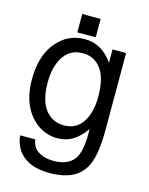

<svg xmlns="http://www.w3.org/2000/svg" viewBox="-130 -749 815 1049"><g transform="rotate(15 278.0 -225.0)"><path d="M306.2 -668V-564H202.1V-668ZM412.1 -523.9H488.8V-85.9Q488.8 67.9 448.2 131.8L434.1 150.9Q386.2 210.9 276.9 216.8Q266.1 217.8 254.9 217.8Q117.2 217.8 66.9 129.9Q49.8 99.1 45.9 60.1H130.9Q137.2 98.1 160.2 118.2L163.1 120.1Q199.2 147.9 257.8 147.9Q338.9 147.9 374 99.1Q403.8 58.1 403.8 -43.9V-70.8L397 -62Q338.9 16.1 263.2 22Q253.9 22.9 245.1 22.9H235.8Q152.8 18.1 95.2 -46.9Q28.8 -123 28.8 -252.9Q28.8 -403.8 111.8 -482.9Q169.9 -539.1 252 -539.1Q350.1 -539.1 412.1 -448.2ZM261.2 -461.9Q172.9 -461.9 136.2 -372.1Q116.2 -325.2 116.2 -257.8Q116.2 -119.1 193.8 -71.8Q223.1 -54.2 262.2 -54.2Q351.1 -54.2 386.2 -146Q403.8 -191.9 403.8 -254.9Q403.8 -404.8 321.8 -448.2Q294.9 -461.9 261.2 -461.9Z"/></g></svg>

Font: SolaimanLipiNormal
Style: Normal
Weight: 400
Designer: Solaiman Karim
Version: Version 1.6.1 ; ttfautohint (v1.5.65-e2d9)